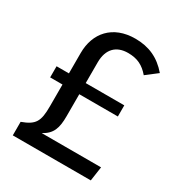

<svg xmlns="http://www.w3.org/2000/svg" viewBox="-173 -852 908 970"><g transform="rotate(30 281.0 -366.5)"><path d="M230 -220V-348H455V-413H230V-534C230 -611 271 -652 340 -652C394 -652 430 -634 464 -594L529 -644C477 -705 415 -733 336 -733C204 -733 132 -648 132 -532V-413H60V-348H132V-221C132 -133 117 -106 43 -79V0H498L510 -83H164C217 -112 230 -150 230 -220Z"/></g></svg>

Font: Glow Sans SC Normal Medium
Style: Regular
Weight: 600
Designer: Ryoko NISHIZUKA (kana, bopomofo & ideographs); Paul D. Hunt (Latin, Greek & Cyrillic); Sandoll Communications, Soo-young
Version: Version 0.93